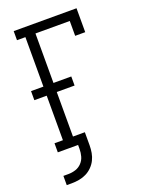

<svg xmlns="http://www.w3.org/2000/svg" viewBox="-169 -818 839 1094"><g transform="rotate(-20 250.0 -271.0)"><path d="M40 193V137H70Q93 137 114.5 130Q136 123 151.5 106.5Q167 90 173 68.5Q179 47 179 24V0H56V-55H107V-325H32V-380H107V-680H56V-735H437V-590H376V-680H168V-380H276V-325H168V-55H240V24Q240 47 236 69.5Q232 92 222 112Q212 132 195.5 148.5Q179 165 158.5 175Q138 185 115.5 189Q93 193 70 193Z"/></g></svg>

Font: Iosevka Curly Slab Light
Style: Regular
Weight: 300
Monospace: yes
Designer: Belleve Invis
Foundry: Belleve Invis
Version: Version 22.1.2; ttfautohint (v1.8.4)